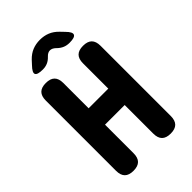

<svg xmlns="http://www.w3.org/2000/svg" viewBox="-280 -1050 1160 1160"><g transform="rotate(-45 300.0 -470.0)"><path d="M384 -309H216V-65Q216 -27 197.5 -8.5Q179 10 141 10Q103 10 84.5 -8.5Q66 -27 66 -65V-665Q66 -703 84.5 -721.5Q103 -740 141 -740Q179 -740 197.5 -721.5Q216 -703 216 -665V-449H384V-665Q384 -703 402.5 -721.5Q421 -740 459 -740Q497 -740 515.5 -721.5Q534 -703 534 -665V-65Q534 -27 515.5 -8.5Q497 10 459 10Q421 10 402.5 -8.5Q384 -27 384 -65ZM186 -810Q140 -810 133 -826Q126 -842 158 -875L181 -900Q206 -926 235.5 -938Q265 -950 300 -950Q335 -950 364.5 -938Q394 -926 419 -900L443 -875Q475 -843 467.5 -826.5Q460 -810 415 -810Q392 -810 373.5 -817.5Q355 -825 338 -841L334 -845Q316 -862 298 -862Q280 -862 263 -844L262 -843Q246 -826 227.5 -818Q209 -810 186 -810Z"/></g></svg>

Font: Maple Mono ExtraBold
Style: Regular
Weight: 800
Monospace: yes
Designer: subframe7536
Version: Version 7.000